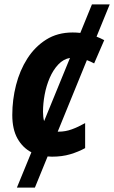

<svg xmlns="http://www.w3.org/2000/svg" viewBox="-20 -704 520 875"><path d="M57 151 123 -10Q83 -31 59.5 -73Q36 -115 36 -180Q36 -249 53 -316Q70 -383 104.5 -437Q139 -491 190.5 -523.5Q242 -556 311 -556Q329 -556 346 -554L399 -684H480L420 -537Q438 -530 455 -521L409 -415Q401 -419 393 -423Q385 -427 376 -430L243 -104H248Q278 -104 307 -114.5Q336 -125 368 -143V-29Q337 -12 300 -1Q263 10 217 10Q207 10 197 9L139 151ZM176 -194Q176 -170 181 -152L299 -440Q269 -435 245.5 -410Q222 -385 206.5 -349Q191 -313 183.5 -272.5Q176 -232 176 -194Z"/></svg>

Font: Noto Sans SemiCondensed
Style: Bold Italic
Weight: 700
Width: 4
Italic angle: -12°
Designer: Monotype Design Team
Foundry: Monotype Imaging Inc.
Version: Version 2.013; ttfautohint (v1.8.4.7-5d5b)